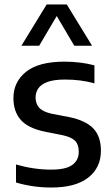

<svg xmlns="http://www.w3.org/2000/svg" viewBox="-20 -828 502 858"><path d="M209.5 10Q167 10 127.5 4.2Q88 -1.5 51.5 -12.5V-93Q91.5 -81.5 130.2 -75.8Q169 -70 209 -70Q274.5 -70 303.2 -91Q332 -112 332 -150Q332 -182 315.5 -198.8Q299 -215.5 259 -224L181 -239.5Q105.5 -255 72.8 -292.2Q40 -329.5 40 -390Q40 -461.5 96.2 -507Q152.5 -552.5 268.5 -552.5Q304.5 -552.5 338.5 -548.2Q372.5 -544 402 -536V-455.5Q369.5 -464.5 337.5 -468.5Q305.5 -472.5 271 -472.5Q221 -472.5 192.2 -461.8Q163.5 -451 151.2 -433Q139 -415 139 -392.5Q139 -365 154.8 -347Q170.5 -329 210 -320L288 -305Q362.5 -290 396.8 -254.2Q431 -218.5 431 -154.5Q431 -78.5 374.2 -34.2Q317.5 10 209.5 10ZM75.5 -623.5 188.5 -808H278.5L391.5 -623.5H312L224 -772.5H243L155 -623.5Z"/></svg>

Font: Encode Sans Condensed Thin Medium
Style: Regular
Weight: 500
Version: Version 3.002